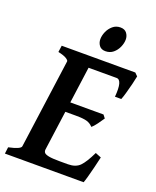

<svg xmlns="http://www.w3.org/2000/svg" viewBox="-151 -892 796 978"><g transform="rotate(20 246.5 -402.5)"><path d="M495.1 -599.6Q492.2 -583 485.4 -555.7Q478.5 -528.3 471.2 -502.4Q463.9 -476.6 458.5 -463.9H424.3Q432.6 -556.6 399.4 -556.6H224.1L245.6 -615.2H479.5ZM413.6 -341.8Q404.8 -328.1 389.4 -307.1Q374 -286.1 363.3 -278.3Q350.6 -293 331.3 -299.1Q312 -305.2 269.5 -305.2H184.1L201.2 -358.9H400.4ZM462.4 -148.4Q456.1 -120.6 448.5 -89.6Q440.9 -58.6 434.1 -34.2Q427.2 -9.8 423.3 0H-3.4L1 -35.6Q65.4 -49.3 67.4 -65.4L133.8 -549.3Q134.8 -555.2 121.1 -564Q107.4 -572.8 75.7 -579.6L80.6 -615.2H321.3L316.9 -579.6Q285.2 -576.2 267.1 -571.5Q249 -566.9 248 -560.1L183.6 -89.8Q182.6 -80.1 188 -73.2Q193.4 -66.4 212.6 -62.5Q231.9 -58.6 272 -58.6H316.9Q358.4 -58.6 380.9 -81.3Q403.3 -104 430.7 -161.1ZM376.5 -755.9Q376.5 -736.3 367.2 -715.1Q357.9 -693.8 340.6 -679.4Q323.2 -665 298.8 -665Q275.9 -665 264.9 -679.9Q253.9 -694.8 253.9 -713.9Q253.9 -733.4 262.9 -754.4Q272 -775.4 289.3 -790.3Q306.6 -805.2 330.6 -805.2Q354 -805.2 365.2 -790.3Q376.5 -775.4 376.5 -755.9Z"/></g></svg>

Font: Gentium Plus
Style: Bold Italic
Weight: 700
Italic angle: -8°
Designer: Victor Gaultney, Annie Olsen, Iska Routamaa, Becca Hirsbrunner
Foundry: SIL International
Version: Version 6.101